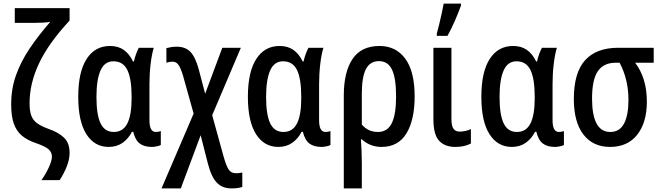

<svg xmlns="http://www.w3.org/2000/svg" viewBox="-20 -805 3666 1065"><path d="M366 43Q366 80 349.5 120.5Q333 161 311 194H210Q234 160 251 123Q268 86 268 64Q268 41 251 24.5Q234 8 180 -11Q132 -27 101.5 -52.5Q71 -78 56.5 -119.5Q42 -161 42 -226Q42 -312 68.5 -387Q95 -462 143.5 -534.5Q192 -607 259 -684Q245 -681 219.5 -679.5Q194 -678 165 -678H62V-760H366V-691Q249 -565 196.5 -453.5Q144 -342 144 -233Q144 -190 153.5 -164Q163 -138 186.5 -121Q210 -104 252 -89Q304 -71 335 -41.5Q366 -12 366 43Z M583 10Q504 10 459 -61Q414 -132 414 -268Q414 -406 460.5 -478Q507 -550 590 -550Q635 -550 666 -528.5Q697 -507 718 -464H723Q727 -484 734.5 -504.5Q742 -525 750 -540H833Q822 -505 815.5 -450.5Q809 -396 809 -339V-138Q809 -73 844 -73Q859 -73 872 -78V-1Q867 3 850.5 6.5Q834 10 823 10Q780 10 755 -9Q730 -28 719 -74H712Q692 -35 659.5 -12.5Q627 10 583 10ZM611 -73Q662 -73 686 -119.5Q710 -166 710 -260V-268Q710 -368 686.5 -416.5Q663 -465 609 -465Q560 -465 537.5 -414Q515 -363 515 -267Q515 -168 538 -120.5Q561 -73 611 -73Z M960 -546Q1010 -546 1037.5 -516Q1065 -486 1083 -418L1118 -285L1213 -540H1316L1157 -166L1221 66Q1236 118 1249.5 137Q1263 156 1289 156Q1305 156 1324 152V232Q1312 236 1298 238Q1284 240 1264 240Q1213 240 1182.5 208Q1152 176 1133 102L1093 -55L983 240H876L1054 -175L995 -386Q983 -426 970.5 -444.5Q958 -463 937 -463Q919 -463 903 -457V-538Q914 -541 928.5 -543.5Q943 -546 960 -546Z M1524 10Q1445 10 1400 -61Q1355 -132 1355 -268Q1355 -406 1401.5 -478Q1448 -550 1531 -550Q1576 -550 1607 -528.5Q1638 -507 1659 -464H1664Q1668 -484 1675.5 -504.5Q1683 -525 1691 -540H1774Q1763 -505 1756.5 -450.5Q1750 -396 1750 -339V-138Q1750 -73 1785 -73Q1800 -73 1813 -78V-1Q1808 3 1791.5 6.5Q1775 10 1764 10Q1721 10 1696 -9Q1671 -28 1660 -74H1653Q1633 -35 1600.5 -12.5Q1568 10 1524 10ZM1552 -73Q1603 -73 1627 -119.5Q1651 -166 1651 -260V-268Q1651 -368 1627.5 -416.5Q1604 -465 1550 -465Q1501 -465 1478.5 -414Q1456 -363 1456 -267Q1456 -168 1479 -120.5Q1502 -73 1552 -73Z M2280 -270Q2280 -140 2234.5 -65Q2189 10 2096 10Q2063 10 2035 -1.5Q2007 -13 1987 -32H1982Q1984 -2 1985.5 32.5Q1987 67 1987 100V240H1887V-275Q1887 -406 1935.5 -478Q1984 -550 2085 -550Q2176 -550 2228 -479.5Q2280 -409 2280 -270ZM2082 -466Q2033 -466 2010 -422Q1987 -378 1987 -286V-114Q2022 -73 2076 -73Q2129 -73 2153 -121.5Q2177 -170 2177 -270Q2177 -371 2154.5 -418.5Q2132 -466 2082 -466Z M2484 -540V-145Q2484 -108 2495 -91.5Q2506 -75 2530 -75Q2547 -75 2563.5 -79Q2580 -83 2592 -89V-9Q2556 10 2506 10Q2447 10 2415.5 -24.5Q2384 -59 2384 -144V-540ZM2403 -606V-619Q2408 -637 2416 -669.5Q2424 -702 2431 -734.5Q2438 -767 2441 -785H2537V-774Q2524 -738 2504 -691.5Q2484 -645 2462 -606Z M2819 10Q2740 10 2695 -61Q2650 -132 2650 -268Q2650 -406 2696.5 -478Q2743 -550 2826 -550Q2871 -550 2902 -528.5Q2933 -507 2954 -464H2959Q2963 -484 2970.5 -504.5Q2978 -525 2986 -540H3069Q3058 -505 3051.5 -450.5Q3045 -396 3045 -339V-138Q3045 -73 3080 -73Q3095 -73 3108 -78V-1Q3103 3 3086.5 6.5Q3070 10 3059 10Q3016 10 2991 -9Q2966 -28 2955 -74H2948Q2928 -35 2895.5 -12.5Q2863 10 2819 10ZM2847 -73Q2898 -73 2922 -119.5Q2946 -166 2946 -260V-268Q2946 -368 2922.5 -416.5Q2899 -465 2845 -465Q2796 -465 2773.5 -414Q2751 -363 2751 -267Q2751 -168 2774 -120.5Q2797 -73 2847 -73Z M3568 -241Q3568 -125 3514.5 -57.5Q3461 10 3364 10Q3269 10 3216 -59Q3163 -128 3163 -256Q3163 -402 3225.5 -471Q3288 -540 3409 -540H3606V-457H3503Q3534 -417 3551 -363Q3568 -309 3568 -241ZM3264 -258Q3264 -167 3289 -120Q3314 -73 3365 -73Q3417 -73 3441.5 -119.5Q3466 -166 3466 -251Q3466 -364 3417 -457H3395Q3328 -457 3296 -410Q3264 -363 3264 -258Z"/></svg>

Font: Avrile Sans Condensed Medium
Style: Regular
Weight: 500
Width: 3
Designer: Monotype Design Team
Foundry: Monotype Imaging Inc.
Version: Version 2.001;September 10, 2019;FontCreator 11.5.0.2425 64-